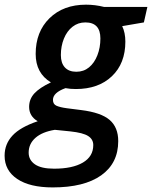

<svg xmlns="http://www.w3.org/2000/svg" viewBox="-79 -570 657 830"><path d="M558.1 -540 543 -473.1 449.2 -457Q462.9 -428.7 462.9 -390.1Q462.9 -295.9 404.8 -240.5Q346.7 -185.1 249 -185.1Q223.6 -185.1 204.1 -189Q149.9 -169.4 149.9 -138.2Q149.9 -119.6 165.3 -112.8Q180.7 -106 210 -102.1L272 -94.2Q357.9 -83.5 395 -51.5Q432.1 -19.5 432.1 40Q432.1 135.7 358.4 188Q284.7 240.2 148.9 240.2Q49.8 240.2 -4.6 203.6Q-59.1 167 -59.1 103Q-59.1 52.7 -25.1 16.1Q8.8 -20.5 84 -45.9Q46.9 -67.9 46.9 -107.9Q46.9 -141.6 69.6 -166.3Q92.3 -190.9 141.1 -213.9Q75.2 -253.4 75.2 -336.9Q75.2 -432.6 135 -491.2Q194.8 -549.8 293 -549.8Q332 -549.8 371.1 -540ZM158.2 -8.8Q103.5 0 74.2 25.9Q44.9 51.8 44.9 89.8Q44.9 121.6 72 140.4Q99.1 159.2 154.8 159.2Q234.4 159.2 279.3 132.8Q324.2 106.4 324.2 57.1Q324.2 32.2 302.2 18.1Q280.3 3.9 225.1 -2ZM290 -473.1Q258.3 -473.1 234.4 -454.3Q210.4 -435.5 197.3 -403.1Q184.1 -370.6 184.1 -332Q184.1 -297.4 201.4 -278.6Q218.8 -259.8 251 -259.8Q282.7 -259.8 305.9 -278.8Q329.1 -297.9 342 -331.1Q355 -364.3 355 -403.8Q355 -473.1 290 -473.1Z"/></svg>

Font: TypoPRO Open Sans
Style: Italic
Weight: 600
Italic angle: -12°
Foundry: Ascender Corporation
Version: Version 1.10